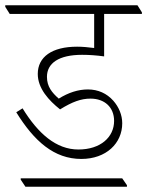

<svg xmlns="http://www.w3.org/2000/svg" viewBox="-46 -642 561 732"><path d="M264 -36C359 -36 420 -96 420 -172C420 -204 407 -234 386 -258C361 -286 328 -301 289 -301C252 -301 215 -289 178 -266C152 -289 133 -312 133 -349C133 -401 178 -433 267 -433C295 -433 321 -431 351 -427V-589H495V-595L478 -622H-26V-616L-9 -589H313V-459C290 -462 268 -464 248 -464C152 -464 98 -425 98 -360C98 -305 140 -259 183 -225C230 -254 263 -266 299 -266C353 -266 389 -233 389 -181C389 -119 337 -72 253 -72C168 -72 99 -133 40 -229L16 -214C84 -104 160 -36 264 -36ZM51 70H438V64L420 38H33V43Z"/></svg>

Font: Noto Serif Devanagari SemiCondensed ExtraLight
Style: Regular
Weight: 200
Width: 4
Designer: Universal Thirst, Indian Type Foundry and the Monotype Design Team
Foundry: Monotype Imaging Inc.
Version: Version 2.004